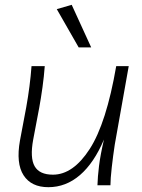

<svg xmlns="http://www.w3.org/2000/svg" viewBox="-20 -770 590 798"><path d="M181 8Q110 8 78 -41.5Q46 -91 63 -186L89 -324Q105 -413 111 -495H166Q163 -453 156.5 -406.5Q150 -360 143 -322L118 -190Q104 -114 124 -79Q144 -44 200 -44Q284 -44 353 -151Q422 -258 463 -495H515L457 -169Q450 -123 444.5 -74.5Q439 -26 439 0H385Q386 -35 391.5 -80Q397 -125 412 -190Q371 -93 312.5 -42.5Q254 8 181 8ZM307 -573 216 -732 278 -750 359 -573Z"/></svg>

Font: Livvic Light
Style: Italic
Weight: 300
Italic angle: -10°
Designer: Jacques Le Bailly, Baron von Fonthausen
Version: Version 1.001; ttfautohint (v1.8.2)